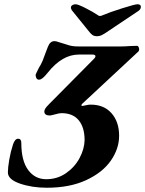

<svg xmlns="http://www.w3.org/2000/svg" viewBox="-20 -868 681 901"><path d="M17 -59Q17 -81 23.5 -119Q30 -157 41 -190Q50 -217 65 -217Q80 -217 80 -197Q80 -114 112 -70.5Q144 -27 197 -27Q249 -27 290 -55.5Q331 -84 353.5 -126.5Q376 -169 377 -210Q377 -270 349.5 -303.5Q322 -337 269 -337Q258 -337 241 -332Q219 -326 214 -326Q188 -326 188 -345Q188 -351 192.5 -358.5Q197 -366 210 -379L422 -593Q428 -599 428 -604Q428 -612 413 -612H350Q272 -612 205 -528Q203 -525 194 -515Q185 -505 177.5 -499.5Q170 -494 163 -494Q154 -494 150 -503Q146 -512 148 -520Q157 -540 162 -549Q173 -566 180 -583Q187 -600 195 -623L205 -649Q215 -675 236 -675Q244 -675 263 -668L283 -662Q287 -661 303.5 -655.5Q320 -650 351 -650H546Q566 -650 592 -652L624 -653Q627 -653 630 -648Q633 -643 633 -637Q633 -629 628 -625L368 -383Q362 -378 362 -374Q362 -370 368 -371Q374 -372 385 -374.5Q396 -377 406 -377Q468 -377 503.5 -336.5Q539 -296 539 -231Q539 -170 500 -114Q461 -58 384 -22.5Q307 13 200 13Q130 13 73.5 -6.5Q17 -26 17 -59ZM393 -726 317 -820Q312 -828 313 -835Q314 -841 320.5 -844.5Q327 -848 335 -848Q346 -848 381.5 -830Q417 -812 439 -797Q443 -793 449 -793Q455 -793 463 -797Q493 -810 553 -829Q613 -848 625 -848Q641 -848 641 -836Q641 -825 630 -817L494 -726Q468 -708 457.5 -703Q447 -698 435 -698Q422 -698 413.5 -704Q405 -710 393 -726Z"/></svg>

Font: EB Garamond
Style: Bold Italic
Weight: 700
Italic angle: -17.2°
Designer: Georg Duffner and Octavio Pardo
Foundry: Georg Duffner
Version: Version 1.000